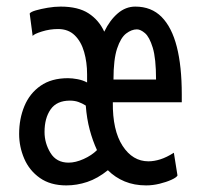

<svg xmlns="http://www.w3.org/2000/svg" viewBox="-20 -550 600 582"><path d="M181 12Q133 12 101 -10.5Q69 -33 53.5 -69Q38 -105 38 -144Q38 -190 54 -228.5Q70 -267 103 -290Q136 -313 186 -313Q199 -313 215 -310Q231 -307 244 -300V-325Q244 -361 235 -392.5Q226 -424 206.5 -443Q187 -462 156 -462Q131 -462 107 -454.5Q83 -447 79 -441L70 -509Q73 -514 88.5 -518.5Q104 -523 124.5 -526.5Q145 -530 164 -530Q217 -530 248.5 -509.5Q280 -489 296 -454Q313 -489 337 -509.5Q361 -530 390 -530Q439 -530 470 -498.5Q501 -467 516 -408Q531 -349 531 -264Q531 -260 531 -253.5Q531 -247 531 -240H322Q321 -155 351.5 -108Q382 -61 430 -61Q447 -61 466 -67Q485 -73 507 -87L518 -18Q515 -12 499.5 -5Q484 2 463.5 7Q443 12 423 12Q387 12 358 0Q329 -12 307 -34Q276 -9 244.5 1.5Q213 12 181 12ZM188 -57Q209 -57 233.5 -68Q258 -79 274 -95Q261 -123 252 -156.5Q243 -190 240 -230Q229 -237 217.5 -241Q206 -245 192 -245Q152 -245 133.5 -218.5Q115 -192 115 -150Q115 -116 133 -86.5Q151 -57 188 -57ZM324 -309H453Q453 -373 443 -405.5Q433 -438 419.5 -449.5Q406 -461 395 -461Q379 -461 362.5 -448.5Q346 -436 335 -403Q324 -370 324 -309Z"/></svg>

Font: Ubuntu Sans Mono
Style: Regular
Weight: 400
Monospace: yes
Designer: Dalton Maag Ltd
Foundry: Dalton Maag Ltd
Version: Version 1.006